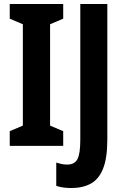

<svg xmlns="http://www.w3.org/2000/svg" viewBox="-20 -734 624 966"><path d="M298 0H29V-74L95 -102V-612L29 -640V-714H298V-640L232 -612V-102L298 -74ZM339 212Q319 212 299.5 209.5Q280 207 263 201V84Q275 88 288.5 91Q302 94 318 94Q355 94 369.5 67Q384 40 384 -31V-714H520V-33Q520 60 499 113.5Q478 167 437.5 189.5Q397 212 339 212Z"/></svg>

Font: Noto Sans Myanmar ExtraCondensed
Style: Bold
Weight: 700
Width: 2
Designer: Monotype Design Team
Foundry: Monotype Imaging Inc.
Version: Version 2.107; ttfautohint (v1.8.4.7-5d5b)